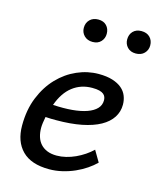

<svg xmlns="http://www.w3.org/2000/svg" viewBox="-104 -740 683 825"><g transform="rotate(15 237.5 -328.0)"><path d="M32.2 0ZM391.6 -72.3Q375.5 -56.2 353.5 -41.3Q331.5 -26.4 305.7 -14.9Q279.8 -3.4 251 3.4Q222.2 10.3 192.4 10.3Q112.3 10.3 72.3 -30Q32.2 -70.3 32.2 -141.6Q32.2 -211.9 54.7 -267.1Q77.1 -322.3 114 -360.8Q150.9 -399.4 197.8 -419.9Q244.6 -440.4 293.5 -440.4Q329.6 -440.4 355.2 -432.4Q380.9 -424.3 397 -410.6Q413.1 -397 420.4 -378.4Q427.7 -359.9 427.7 -339.4Q427.7 -308.1 411.1 -282.5Q394.5 -256.8 362.1 -238.8Q329.6 -220.7 280.8 -210.9Q231.9 -201.2 167.5 -201.2Q156.2 -201.2 144.8 -201.4Q133.3 -201.7 120.1 -202.6Q117.2 -188.5 115.5 -175.5Q113.8 -162.6 113.8 -153.3Q113.8 -131.3 119.4 -113.3Q125 -95.2 136.7 -82.3Q148.4 -69.3 166.3 -62Q184.1 -54.7 208.5 -54.7Q229 -54.7 250 -59.8Q271 -64.9 291.3 -74.2Q311.5 -83.5 329.6 -95.7Q347.7 -107.9 362.3 -122.1ZM282.2 -375.5Q232.4 -375.5 195.3 -346.9Q158.2 -318.4 137.7 -261.2Q185.1 -258.3 223.1 -261.7Q261.2 -265.1 288.1 -274.7Q314.9 -284.2 329.6 -299.6Q344.2 -314.9 344.2 -336.4Q344.2 -343.8 341.8 -350.8Q339.4 -357.9 332.8 -363.5Q326.2 -369.1 314 -372.3Q301.8 -375.5 282.2 -375.5ZM179.7 -615.7Q179.7 -637.7 193.8 -651.9Q208 -666 231.4 -666Q254.9 -666 268.3 -651.9Q281.7 -637.7 281.7 -615.7Q281.7 -595.2 268.3 -580.8Q254.9 -566.4 231.4 -566.4Q208 -566.4 193.8 -580.8Q179.7 -595.2 179.7 -615.7ZM372.6 -615.7Q372.6 -637.7 386.2 -651.9Q399.9 -666 423.3 -666Q447.3 -666 461.2 -651.9Q475.1 -637.7 475.1 -615.7Q475.1 -595.2 461.2 -580.8Q447.3 -566.4 423.3 -566.4Q399.9 -566.4 386.2 -580.8Q372.6 -595.2 372.6 -615.7Z"/></g></svg>

Font: PT Astra Sans
Style: Italic
Weight: 400
Italic angle: -16°
Designer: A.Korolkova, I. Chaeva
Foundry: ParaType Ltd
Version: Version 1.001; ttfautohint (v1.6)